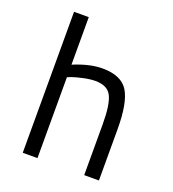

<svg xmlns="http://www.w3.org/2000/svg" viewBox="-131 -819 828 919"><g transform="rotate(20 282.5 -359.0)"><path d="M164 0H89V-718H164V-476Q246 -510 310 -510Q407 -510 442 -452.5Q477 -395 477 -261V0H402V-260Q402 -359 381.5 -400.5Q361 -442 299 -442Q272 -442 238 -434.5Q204 -427 184 -420L164 -412Z"/></g></svg>

Font: TypoPRO Titillium Maps
Style: 400 wt
Weight: 400
Designer: Campivisivi
Foundry: Accademia di Belle Arti di Urbino and students of MA course of Visual design
Version: Version 001.001